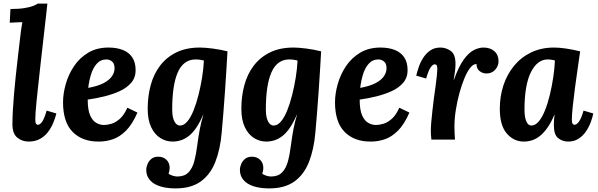

<svg xmlns="http://www.w3.org/2000/svg" viewBox="-20 -775 3319 1066"><path d="M243 -755Q240 -724 236.5 -694.5Q233 -665 230 -638Q227 -611 224 -585Q213 -489 205 -417.5Q197 -346 191.5 -294.5Q186 -243 182.5 -208Q179 -173 177.5 -150Q176 -127 176 -111Q176 -93 180.5 -87.5Q185 -82 190 -82Q202 -82 214 -99Q226 -116 239 -161L293 -145Q287 -120 275.5 -92.5Q264 -65 246 -41.5Q228 -18 201.5 -3.5Q175 11 139 11Q103 11 76 -11Q49 -33 49 -85Q49 -121 51.5 -164Q54 -207 58 -255Q62 -303 67.5 -353.5Q73 -404 79 -456Q85 -508 91 -559Q93 -579 96.5 -604.5Q100 -630 104 -652Q88 -651 66.5 -650.5Q45 -650 34 -649L38 -725Q84 -725 115 -730Q146 -735 164 -742Q182 -749 189 -755Z M583 -511Q627 -511 661 -498Q695 -485 714 -457Q733 -429 733 -385Q733 -344 708.5 -315.5Q684 -287 644.5 -269Q605 -251 558 -239.5Q511 -228 467 -222Q467 -165 480.5 -134.5Q494 -104 515 -92.5Q536 -81 557 -81Q574 -81 597.5 -87.5Q621 -94 645 -115Q669 -136 687 -177L743 -150Q715 -85 680 -50Q645 -15 607 -2Q569 11 530 11Q438 12 384 -42Q330 -96 330 -207Q330 -255 345 -308Q360 -361 390.5 -407Q421 -453 469 -482Q517 -511 583 -511ZM572 -445Q538 -445 517 -421Q496 -397 485 -360.5Q474 -324 470 -287Q524 -297 556 -314Q588 -331 602.5 -353Q617 -375 616 -399Q615 -424 601 -434.5Q587 -445 572 -445Z M955 271Q918 271 888 264.5Q858 258 836.5 245Q815 232 803.5 212.5Q792 193 792 168Q792 153 799 136Q806 119 820.5 107Q835 95 859 95Q886 95 904 112Q922 129 922 158Q922 174 916 188Q921 195 937 200Q953 205 964 205Q1004 205 1026 182.5Q1048 160 1058.5 121Q1069 82 1075 33Q1082 -20 1089.5 -59Q1097 -98 1109 -138H1108Q1089 -94 1069 -65Q1049 -36 1027.5 -19.5Q1006 -3 983.5 4Q961 11 938 11Q902 11 870.5 -8.5Q839 -28 819.5 -68.5Q800 -109 800 -171Q800 -240 816.5 -301.5Q833 -363 868.5 -410Q904 -457 959 -484Q1014 -511 1090 -511Q1118 -511 1160.5 -505.5Q1203 -500 1243 -490Q1241 -454 1237.5 -396.5Q1234 -339 1229.5 -273Q1225 -207 1220 -145.5Q1215 -84 1211 -40Q1203 54 1175.5 124Q1148 194 1094.5 232.5Q1041 271 955 271ZM979 -78Q1001 -78 1020 -100.5Q1039 -123 1054.5 -161.5Q1070 -200 1082 -247.5Q1094 -295 1102 -344.5Q1110 -394 1112 -439Q1106 -441 1092.5 -443Q1079 -445 1066 -445Q1032 -445 1007 -426.5Q982 -408 966.5 -372Q951 -336 943.5 -284.5Q936 -233 936 -166Q936 -139 941.5 -119Q947 -99 957 -88.5Q967 -78 979 -78Z M1475 271Q1438 271 1408 264.5Q1378 258 1356.5 245Q1335 232 1323.5 212.5Q1312 193 1312 168Q1312 153 1319 136Q1326 119 1340.5 107Q1355 95 1379 95Q1406 95 1424 112Q1442 129 1442 158Q1442 174 1436 188Q1441 195 1457 200Q1473 205 1484 205Q1524 205 1546 182.5Q1568 160 1578.5 121Q1589 82 1595 33Q1602 -20 1609.5 -59Q1617 -98 1629 -138H1628Q1609 -94 1589 -65Q1569 -36 1547.5 -19.5Q1526 -3 1503.5 4Q1481 11 1458 11Q1422 11 1390.5 -8.5Q1359 -28 1339.5 -68.5Q1320 -109 1320 -171Q1320 -240 1336.5 -301.5Q1353 -363 1388.5 -410Q1424 -457 1479 -484Q1534 -511 1610 -511Q1638 -511 1680.5 -505.5Q1723 -500 1763 -490Q1761 -454 1757.5 -396.5Q1754 -339 1749.5 -273Q1745 -207 1740 -145.5Q1735 -84 1731 -40Q1723 54 1695.5 124Q1668 194 1614.5 232.5Q1561 271 1475 271ZM1499 -78Q1521 -78 1540 -100.5Q1559 -123 1574.5 -161.5Q1590 -200 1602 -247.5Q1614 -295 1622 -344.5Q1630 -394 1632 -439Q1626 -441 1612.5 -443Q1599 -445 1586 -445Q1552 -445 1527 -426.5Q1502 -408 1486.5 -372Q1471 -336 1463.5 -284.5Q1456 -233 1456 -166Q1456 -139 1461.5 -119Q1467 -99 1477 -88.5Q1487 -78 1499 -78Z M2093 -511Q2137 -511 2171 -498Q2205 -485 2224 -457Q2243 -429 2243 -385Q2243 -344 2218.5 -315.5Q2194 -287 2154.5 -269Q2115 -251 2068 -239.5Q2021 -228 1977 -222Q1977 -165 1990.5 -134.5Q2004 -104 2025 -92.5Q2046 -81 2067 -81Q2084 -81 2107.5 -87.5Q2131 -94 2155 -115Q2179 -136 2197 -177L2253 -150Q2225 -85 2190 -50Q2155 -15 2117 -2Q2079 11 2040 11Q1948 12 1894 -42Q1840 -96 1840 -207Q1840 -255 1855 -308Q1870 -361 1900.5 -407Q1931 -453 1979 -482Q2027 -511 2093 -511ZM2082 -445Q2048 -445 2027 -421Q2006 -397 1995 -360.5Q1984 -324 1980 -287Q2034 -297 2066 -314Q2098 -331 2112.5 -353Q2127 -375 2126 -399Q2125 -424 2111 -434.5Q2097 -445 2082 -445Z M2375 0Q2373 -21 2372.5 -29.5Q2372 -38 2372 -48Q2372 -69 2374.5 -98.5Q2377 -128 2381 -162Q2385 -196 2389 -229Q2394 -265 2398.5 -297.5Q2403 -330 2405.5 -355Q2408 -380 2408 -392Q2408 -409 2403.5 -413.5Q2399 -418 2394 -418Q2383 -418 2371 -401Q2359 -384 2346 -339L2291 -355Q2296 -376 2305 -403Q2314 -430 2330 -454.5Q2346 -479 2369 -495Q2392 -511 2425 -511Q2457 -511 2483 -492Q2509 -473 2509 -420Q2509 -404 2506.5 -382Q2504 -360 2499 -331H2500Q2527 -407 2555.5 -445.5Q2584 -484 2612 -497.5Q2640 -511 2664 -511Q2702 -511 2725 -490.5Q2748 -470 2748 -435Q2748 -409 2729.5 -388Q2711 -367 2681 -367Q2659 -367 2642 -381Q2625 -395 2626 -419Q2609 -421 2591.5 -399.5Q2574 -378 2558.5 -340.5Q2543 -303 2530.5 -257Q2518 -211 2510.5 -163Q2503 -115 2503 -72Q2503 -59 2504 -35.5Q2505 -12 2506 0Z M3057 -511Q3085 -511 3122.5 -505.5Q3160 -500 3201 -490Q3196 -453 3188 -399Q3180 -345 3172.5 -288.5Q3165 -232 3160 -184.5Q3155 -137 3155 -111Q3155 -93 3159.5 -87.5Q3164 -82 3169 -82Q3181 -82 3194 -99Q3207 -116 3220 -161L3274 -145Q3270 -124 3260 -97Q3250 -70 3233.5 -45.5Q3217 -21 3192.5 -5Q3168 11 3135 11Q3103 11 3079 -8Q3055 -27 3055 -80Q3055 -93 3056 -109Q3057 -125 3059 -138H3058Q3040 -95 3019.5 -66Q2999 -37 2977.5 -20Q2956 -3 2933.5 4Q2911 11 2888 11Q2833 11 2794 -33.5Q2755 -78 2755 -171Q2755 -240 2775 -301Q2795 -362 2834 -409.5Q2873 -457 2929 -484Q2985 -511 3057 -511ZM3020 -445Q2992 -445 2968.5 -427Q2945 -409 2927.5 -374Q2910 -339 2901 -287Q2892 -235 2892 -166Q2892 -125 2902 -101.5Q2912 -78 2930 -78Q2952 -78 2971 -100.5Q2990 -123 3005.5 -161.5Q3021 -200 3032.5 -247.5Q3044 -295 3051.5 -344.5Q3059 -394 3061 -439Q3056 -441 3043.5 -443Q3031 -445 3020 -445Z"/></svg>

Font: Lora Italic
Style: Italic
Weight: 400
Italic angle: -3°
Designer: Olga Karpushina, Alexei Vanyashin (Cyrillic)
Foundry: Cyreal
Version: Version 2.210; ttfautohint (v1.8.1.43-b0c9)